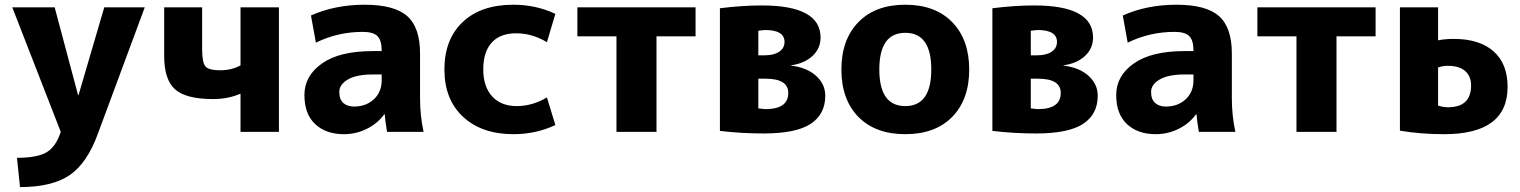

<svg xmlns="http://www.w3.org/2000/svg" viewBox="-20 -550 6341 801"><path d="M31.2 -519.5H208L305.7 -153.3H307.6L415 -519.5H584L388.7 6.8Q343.8 130.9 270.5 180.7Q197.3 230.5 63.5 230.5L50.8 108.4Q135.7 108.4 174.8 85Q213.9 61.5 233.4 0Z M665 -315.4V-519.5H823.2V-346.7Q823.2 -288.1 837.4 -272.5Q851.6 -256.8 898.9 -256.8Q946.3 -256.8 983.4 -277.3V-519.5H1143.6V0H983.4V-159.2Q931.6 -136.7 869.1 -136.7Q755.9 -136.7 710.4 -177.2Q665 -217.8 665 -315.4Z M1535.2 -336.9H1572.3V-338.9Q1572.3 -381.8 1554.7 -399.4Q1537.1 -417 1493.2 -417Q1389.6 -417 1297.9 -372.1L1277.3 -485.4Q1377.9 -530.3 1501.5 -530.3Q1625 -530.3 1678.7 -482.9Q1732.4 -435.5 1732.4 -327.1V-139.6Q1732.4 -67.4 1747.1 0H1594.7Q1586.9 -46.9 1585 -73.2H1583Q1555.7 -35.2 1510.7 -12.7Q1465.8 9.8 1415 9.8Q1339.8 9.8 1294.9 -32.2Q1250 -74.2 1250 -153.8Q1250 -233.4 1323.2 -285.2Q1396.5 -336.9 1535.2 -336.9ZM1457 -105.5Q1506.8 -105.5 1539.6 -135.7Q1572.3 -166 1572.3 -214.8V-239.3H1535.2Q1466.8 -239.3 1431.2 -218.3Q1395.5 -197.3 1395.5 -166.5Q1395.5 -135.7 1412.1 -120.6Q1428.7 -105.5 1457 -105.5Z M2122.1 -530.3Q2215.8 -530.3 2296.9 -492.2L2261.7 -374Q2200.2 -411.1 2133.3 -411.1Q2066.4 -411.1 2031.2 -372.1Q1996.1 -333 1996.1 -260.7Q1996.1 -188.5 2033.2 -147.9Q2070.3 -107.4 2135.7 -107.4Q2201.2 -107.4 2261.7 -143.6L2296.9 -28.3Q2215.8 9.8 2122.1 9.8Q1990.2 9.8 1912.1 -62.5Q1834 -134.8 1834 -260.3Q1834 -385.7 1910.2 -458Q1986.3 -530.3 2122.1 -530.3Z M2388.7 -398.4V-519.5H2881.8V-398.4H2718.8V0H2551.8V-398.4Z M2983.4 -3.9V-515.6Q3077.1 -527.3 3158.2 -527.3Q3403.3 -527.3 3403.3 -393.6Q3403.3 -347.7 3369.6 -316.4Q3335.9 -285.2 3279.3 -277.3V-276.4Q3345.7 -268.6 3384.3 -233.9Q3422.9 -199.2 3422.9 -150.4Q3422.9 -73.2 3361.8 -33.2Q3300.8 6.8 3166 6.8Q3072.3 6.8 2983.4 -3.9ZM3143.6 -97.7 3172.9 -94.7Q3268.6 -94.7 3268.6 -162.1Q3268.6 -221.7 3173.8 -221.7H3143.6ZM3143.6 -319.3H3170.9Q3209 -319.3 3231 -334.5Q3252.9 -349.6 3252.9 -375Q3252.9 -424.8 3171.9 -424.8Q3169.9 -424.8 3143.6 -421.9Z M3561 -62.5Q3490.2 -134.8 3490.2 -259.8Q3490.2 -384.8 3561 -457.5Q3631.8 -530.3 3756.8 -530.3Q3881.8 -530.3 3952.6 -457.5Q4023.4 -384.8 4023.4 -259.8Q4023.4 -134.8 3952.6 -62.5Q3881.8 9.8 3756.8 9.8Q3631.8 9.8 3561 -62.5ZM3756.8 -413.1Q3648.4 -413.1 3648.4 -260.3Q3648.4 -107.4 3756.8 -107.4Q3865.2 -107.4 3865.2 -260.3Q3865.2 -413.1 3756.8 -413.1Z M4120.1 -3.9V-515.6Q4213.9 -527.3 4294.9 -527.3Q4540 -527.3 4540 -393.6Q4540 -347.7 4506.3 -316.4Q4472.7 -285.2 4416 -277.3V-276.4Q4482.4 -268.6 4521 -233.9Q4559.6 -199.2 4559.6 -150.4Q4559.6 -73.2 4498.5 -33.2Q4437.5 6.8 4302.7 6.8Q4209 6.8 4120.1 -3.9ZM4280.3 -97.7 4309.6 -94.7Q4405.3 -94.7 4405.3 -162.1Q4405.3 -221.7 4310.5 -221.7H4280.3ZM4280.3 -319.3H4307.6Q4345.7 -319.3 4367.7 -334.5Q4389.6 -349.6 4389.6 -375Q4389.6 -424.8 4308.6 -424.8Q4306.6 -424.8 4280.3 -421.9Z M4921.9 -336.9H4959V-338.9Q4959 -381.8 4941.4 -399.4Q4923.8 -417 4879.9 -417Q4776.4 -417 4684.6 -372.1L4664.1 -485.4Q4764.6 -530.3 4888.2 -530.3Q5011.7 -530.3 5065.4 -482.9Q5119.1 -435.5 5119.1 -327.1V-139.6Q5119.1 -67.4 5133.8 0H4981.4Q4973.6 -46.9 4971.7 -73.2H4969.7Q4942.4 -35.2 4897.5 -12.7Q4852.5 9.8 4801.8 9.8Q4726.6 9.8 4681.6 -32.2Q4636.7 -74.2 4636.7 -153.8Q4636.7 -233.4 4710 -285.2Q4783.2 -336.9 4921.9 -336.9ZM4843.8 -105.5Q4893.6 -105.5 4926.3 -135.7Q4959 -166 4959 -214.8V-239.3H4921.9Q4853.5 -239.3 4817.9 -218.3Q4782.2 -197.3 4782.2 -166.5Q4782.2 -135.7 4798.8 -120.6Q4815.4 -105.5 4843.8 -105.5Z M5225.6 -398.4V-519.5H5718.8V-398.4H5555.7V0H5388.7V-398.4Z M5820.3 -4.9V-519.5H5979.5V-381.8Q6008.8 -387.7 6044.9 -387.7Q6152.3 -387.7 6210.9 -335.9Q6269.5 -284.2 6269.5 -187.5Q6269.5 9.8 6004.9 9.8Q5906.2 9.8 5820.3 -4.9ZM5979.5 -109.4Q6002 -102.5 6020.5 -102.5Q6117.2 -102.5 6117.2 -193.4Q6117.2 -232.4 6092.3 -253.9Q6067.4 -275.4 6019.5 -275.4Q6000 -275.4 5979.5 -268.6Z"/></svg>

Font: GenEi M Gothic v2 Heavy
Style: Regular
Weight: 800
Version: Version 2.0